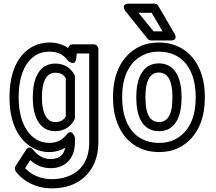

<svg xmlns="http://www.w3.org/2000/svg" viewBox="-20 -795 1178 1048"><path d="M344 -61C322 -34 294 -15 249 -15C194 -15 156 -43 129 -81C101 -121 82 -182 82 -258V-268C82 -385 120 -463 181 -497C201 -508 224 -513 250 -513C300 -513 329 -494 351 -464C351 -464 391 -428 396 -476L399 -503H467V-18C467 87 416 145 347 169C322 178 294 183 263 183C200 183 148 157 117 123L145 79C174 105 210 123 257 123C337 123 389 68 389 -17V-45C389 -45 373 -97 344 -61ZM336 12C327 52 303 73 257 73C214 73 185 52 161 23C137 -7 121 25 121 25L65 111C60 119 60 132 66 140C107 196 178 233 263 233C299 233 333 228 364 217C452 186 517 105 517 -18V-528C517 -539 507 -553 492 -553H376C365 -553 355 -546 352 -533C326 -551 291 -563 250 -563C216 -563 185 -555 157 -540C73 -494 32 -394 32 -268V-258C32 -174 52 -103 88 -52C121 -5 175 35 249 35C283 35 311 26 336 12ZM281 -79C332 -79 367 -105 386 -142C388 -145 389 -149 389 -153V-375C389 -379 388 -383 386 -387C367 -423 332 -448 282 -448C185 -448 159 -350 159 -268V-258C159 -173 188 -79 281 -79ZM339 -368V-159C327 -140 312 -129 281 -129C268 -129 259 -132 251 -137C226 -153 209 -196 209 -258V-268C209 -349 233 -398 282 -398C312 -398 326 -388 339 -368Z M1048 -269V-259C1048 -141 1002 -67 933 -33C909 -21 881 -15 848 -15C715 -15 647 -118 647 -259V-269C647 -387 693 -461 762 -495C786 -507 814 -513 847 -513C980 -513 1048 -410 1048 -269ZM597 -269V-259C597 -218 602 -180 613 -145C644 -42 723 35 848 35C887 35 923 28 955 12C1044 -32 1098 -127 1098 -259V-269C1098 -310 1093 -348 1082 -383C1051 -486 972 -563 847 -563C808 -563 772 -556 740 -540C651 -496 597 -401 597 -269ZM971 -269C971 -352 945 -449 847 -449C750 -449 724 -351 724 -269V-259C724 -175 749 -79 848 -79C946 -79 971 -176 971 -259ZM921 -269V-259C921 -176 899 -129 848 -129C796 -129 774 -175 774 -259V-269C774 -351 797 -399 847 -399C898 -399 921 -351 921 -269ZM867 -624H818L736 -725H808ZM910 -574C957 -574 932 -612 932 -612L844 -763C840 -770 832 -775 823 -775H684C634 -775 665 -734 665 -734L786 -583C791 -577 798 -574 806 -574Z"/></svg>

Font: Asimov
Style: NarOu
Weight: 500
Designer: Google
Version: Version 2.000980; 2014